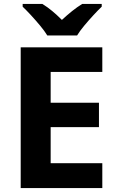

<svg xmlns="http://www.w3.org/2000/svg" viewBox="-20 -954 592 974"><path d="M499 0H85V-714H499V-589H237V-433H482V-309H237V-126H499ZM220 -774Q206 -797 183.5 -824Q161 -851 137.5 -876.5Q114 -902 95 -920V-934H195Q221 -918 245 -898Q269 -878 294 -853Q321 -878 346 -898Q371 -918 397 -934H496V-920Q478 -903 454 -877Q430 -851 407.5 -824Q385 -797 371 -774Z"/></svg>

Font: Noto Sans Syriac Eastern
Style: Bold
Weight: 700
Designer: Patrick Giasson and the Monotype Design Team
Foundry: Monotype Imaging Inc.
Version: Version 3.001